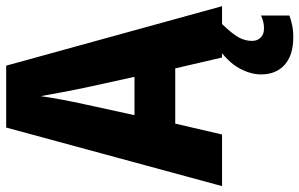

<svg xmlns="http://www.w3.org/2000/svg" viewBox="-198 -558 991 636"><g transform="rotate(-90 298.0 -239.5)"><path d="M426 0 390 -155H207L171 0H0L194 -715H399L596 0ZM326 -454Q319 -488 311 -529.5Q303 -571 298 -601Q294 -571 286.5 -531Q279 -491 271 -455L235 -290H362ZM481 99Q481 117 492 128Q503 139 522 139Q536 139 546.5 136Q557 133 565 129V223Q553 228 534.5 232Q516 236 493 236Q434 236 402 207.5Q370 179 370 129Q370 94 391 56Q412 18 464 -18L537 0Q505 33 493 54.5Q481 76 481 99Z"/></g></svg>

Font: Noto Sans Lao UI Cond ExtBd
Style: Regular
Weight: 800
Width: 3
Designer: Monotype Design Team
Foundry: Monotype Imaging Inc.
Version: Version 2.000; ttfautohint (v1.8.4.7-5d5b)